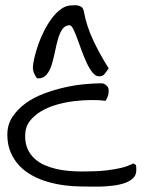

<svg xmlns="http://www.w3.org/2000/svg" viewBox="-20 -705 554 727"><path d="M7.8 -195.3Q7.8 -233.4 27.3 -262.7Q46.9 -292 77.1 -314Q107.4 -335.9 146.5 -350.6Q185.5 -365.2 224.6 -374Q263.7 -382.8 300.3 -386.2Q336.9 -389.6 363.3 -389.6Q374 -389.6 382.8 -381.8Q391.6 -374 391.6 -362.3Q391.6 -351.6 389.2 -343.3Q386.7 -335 379.9 -323.2Q359.4 -326.2 328.1 -326.2Q296.9 -326.2 263.2 -322.3Q229.5 -318.4 196.3 -309.1Q163.1 -299.8 135.7 -283.7Q108.4 -267.6 91.8 -245.1Q75.2 -222.7 75.2 -190.4Q75.2 -161.1 85 -140.1Q94.7 -119.1 111.3 -104Q127.9 -88.9 149.4 -79.6Q170.9 -70.3 194.8 -64.9Q218.8 -59.6 243.2 -57.6Q267.6 -55.7 290 -55.7Q315.4 -55.7 340.3 -56.6Q365.2 -57.6 388.7 -60.5Q412.1 -63.5 436.5 -68.8Q460.9 -74.2 484.4 -85.9Q495.1 -83 495.6 -75.7Q496.1 -68.4 496.1 -60.5Q496.1 -42 483.9 -30.3Q471.7 -18.6 451.7 -11.7Q431.6 -4.9 407.2 -2Q382.8 1 359.4 1.5Q335.9 2 315.9 1.5Q295.9 1 285.2 1Q255.9 1 223.1 -3.4Q190.4 -7.8 160.2 -16.6Q129.9 -25.4 102.1 -40.5Q74.2 -55.7 53.7 -77.1Q33.2 -98.6 20.5 -127.9Q7.8 -157.2 7.8 -195.3ZM104.5 -446.3Q104.5 -462.9 110.4 -487.3Q116.2 -511.7 125.5 -538.1Q134.8 -564.5 148.4 -590.8Q162.1 -617.2 178.2 -638.2Q194.3 -659.2 212.9 -671.9Q231.4 -684.6 251 -684.6Q256.8 -684.6 263.7 -685.1Q270.5 -685.5 277.3 -683.6Q284.2 -681.6 289.1 -678.2Q293.9 -674.8 296.9 -665Q301.8 -636.7 311 -607.9Q320.3 -579.1 333.5 -551.3Q346.7 -523.4 361.3 -497.1Q376 -470.7 391.6 -446.3Q381.8 -431.6 375 -423.8Q368.2 -416 354.5 -416Q341.8 -416 330.1 -430.7Q318.4 -445.3 308.6 -466.3Q298.8 -487.3 289.6 -512.2Q280.3 -537.1 272.5 -559.1Q264.6 -581.1 257.3 -595.2Q250 -609.4 244.1 -609.4Q226.6 -609.4 216.3 -594.7Q206.1 -580.1 199.7 -557.6Q193.4 -535.2 188 -508.8Q182.6 -482.4 175.8 -460Q168.9 -437.5 156.7 -422.9Q144.5 -408.2 125 -408.2Q120.1 -408.2 116.7 -413.1Q113.3 -418 110.4 -424.3Q107.4 -430.7 106 -437Q104.5 -443.4 104.5 -446.3Z"/></svg>

Font: Swanky and Moo Moo
Style: Regular
Weight: 400
Designer: Kimberly Geswein
Foundry: Kimberly Geswein
Version: Version 1.002 2001